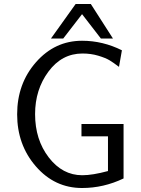

<svg xmlns="http://www.w3.org/2000/svg" viewBox="-20 -920 707 962"><path d="M65.9 -347.2Q65.9 -501 160.4 -608.4Q254.9 -715.8 391.1 -715.8Q495.1 -715.8 590.8 -668L576.2 -585Q547.4 -606.9 528.1 -618.4Q508.8 -629.9 472.4 -640.9Q436 -651.9 393.1 -651.9Q290 -651.9 222.9 -561.5Q155.8 -471.2 155.8 -348.1Q155.8 -220.2 224.4 -131.1Q293 -42 392.1 -42Q443.8 -42 521 -63V-236.8H388.2V-298.8H599.1V-25.9Q499 22 391.1 22Q253.9 22 159.9 -86.2Q65.9 -194.3 65.9 -347.2ZM235.4 -727.1 358.9 -899.9H435.1L545.9 -727.1H485.4L391.1 -849.1L296.9 -727.1Z"/></svg>

Font: CMU Sans Serif
Style: Medium
Weight: 500
Version: Version 0.7.0